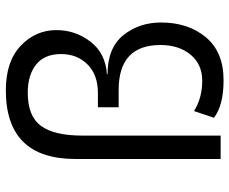

<svg xmlns="http://www.w3.org/2000/svg" viewBox="-84 -691 785 657"><g transform="rotate(-90 308.5 -362.5)"><path d="M383 -387Q473 -387 516.5 -333Q560 -279 560 -204Q560 -111 509.5 -50.5Q459 10 363 10Q276 10 234 -23L257 -91Q302 -63 361 -63Q417 -63 450 -103Q483 -143 483 -206Q483 -349 329 -349H270V-420H319Q381 -420 416.5 -455.5Q452 -491 452 -546Q452 -603 416 -631.5Q380 -660 320 -660Q239 -660 206 -614.5Q173 -569 173 -473V0H93V-497Q93 -735 328 -735Q427 -735 480.5 -684Q534 -633 534 -562Q534 -497 494.5 -445.5Q455 -394 383 -389Z"/></g></svg>

Font: Elaine Sans
Style: Regular
Weight: 400
Designer: Wei Huang
Foundry: Wei Huang
Version: Version 2.001;December 24, 2019;FontCreator 12.0.0.2547 64-b